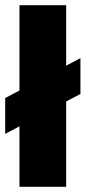

<svg xmlns="http://www.w3.org/2000/svg" viewBox="-20 -720 330 740"><path d="M0 -204V-342L290 -496V-358ZM55 0V-700H235V0Z"/></svg>

Font: Figtree Black
Style: Regular
Weight: 900
Designer: Erik Kennedy
Foundry: Erik Kennedy
Version: Version 2.001;gftools[0.9.30]